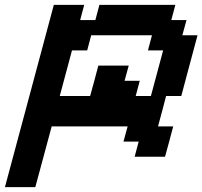

<svg xmlns="http://www.w3.org/2000/svg" viewBox="-54 -645 832 790"><path d="M-33.7 125H91.3Q102.5 83.5 125 0.2Q147.5 -83 158.7 -125H471.2L454.1 -62.5H516.6L500 0H625Q630.9 -21 642.1 -62.5Q653.3 -104 658.7 -125H596.2Q602.1 -145.5 613 -187.3Q624 -229 629.4 -250H691.9Q703.1 -292 725.3 -375.2Q747.6 -458.5 758.8 -500H696.3L713.4 -562.5H650.9L667.5 -625H355L338.4 -562.5H275.9L292.5 -625H167.5Q133.8 -500 66.9 -250Q0 0 -33.7 125ZM316.9 -250H191.9L242.2 -437.5H304.7L321.3 -500H571.3L554.7 -437.5H617.2L566.9 -250H504.4L521 -312.5H458.5L475.6 -375H350.6Q345.2 -354 334 -312.3Q322.8 -270.5 316.9 -250Z"/></svg>

Font: Faithful 32x
Style: Oblique
Weight: 400
Foundry: Faithful Resource Pack
Version: Version 1.0; January 27, 2023